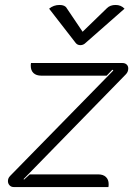

<svg xmlns="http://www.w3.org/2000/svg" viewBox="-20 -754 553 774"><path d="M12 -24Q12 -36 21 -45L437 -470L433 -473L410 -449H147Q126 -449 115 -459.5Q104 -470 104 -489Q104 -496 105 -500H473Q484 -500 490.5 -494Q497 -488 497 -478Q497 -464 487 -454L75 -32L77 -30L100 -51H376Q396 -51 407 -40.5Q418 -30 418 -12Q418 -4 417 0H35Q25 0 18.5 -7Q12 -14 12 -24ZM411 -721Q424 -734 446 -734Q468 -734 482 -719L325 -581Q316 -572 304 -572Q292 -572 285 -581L178 -719Q196 -734 220 -734Q242 -734 249 -721L313 -626Z"/></svg>

Font: K2D ExtraLight
Style: Italic
Weight: 275
Italic angle: -10°
Designer: Katatrad Aksorn Co.,Ltd.
Foundry: Cadson Demak Co.,Ltd.
Version: Version 1.000; ttfautohint (v1.6)